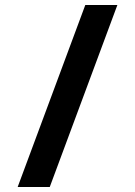

<svg xmlns="http://www.w3.org/2000/svg" viewBox="-20 -752 543 772"><path d="M180 0H51L323 -732H452Z"/></svg>

Font: Wix Madefor Text
Style: Bold
Weight: 700
Designer: Dalton Maag Ltd
Foundry: Dalton Maag Ltd
Version: Version 3.100